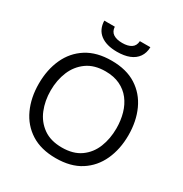

<svg xmlns="http://www.w3.org/2000/svg" viewBox="-207 -1070 1175 1234"><g transform="rotate(30 380.5 -453.0)"><path d="M381 8Q271 8 197 -39Q123 -86 85.5 -168Q48 -250 48 -353Q48 -457 85.5 -539Q123 -621 197 -668Q271 -715 381 -715Q491 -715 564.5 -668Q638 -621 675.5 -539Q713 -457 713 -353Q713 -250 675.5 -168Q638 -86 564.5 -39Q491 8 381 8ZM381 -71Q465 -71 519 -109.5Q573 -148 598.5 -212Q624 -276 624 -353Q624 -411 609.5 -462.5Q595 -514 565 -553Q535 -592 489 -614Q443 -636 381 -636Q298 -636 243.5 -597Q189 -558 162.5 -494Q136 -430 136 -353Q136 -277 162 -213Q188 -149 242.5 -110Q297 -71 381 -71ZM380 -781Q301 -781 256.5 -815Q212 -849 210 -914H288Q290 -879 314.5 -863Q339 -847 381 -847Q423 -847 447.5 -863Q472 -879 474 -914H552Q551 -871 530 -841Q509 -811 471 -796Q433 -781 380 -781Z"/></g></svg>

Font: Onest
Style: Regular
Weight: 400
Designer: Dmitri Voloshin, Andrey Kudryavtsev
Foundry: Dmitri Voloshin, Andrey Kudryavtsev
Version: Version 1.000;gftools[0.9.33]